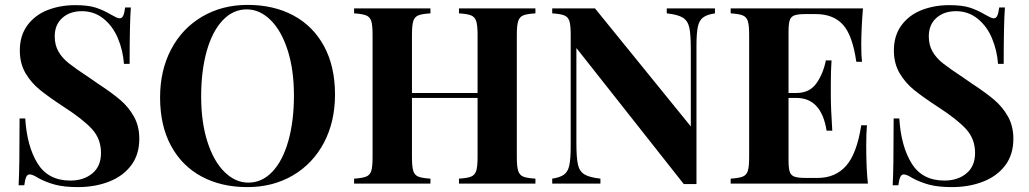

<svg xmlns="http://www.w3.org/2000/svg" viewBox="-20 -742 4157 776"><path d="M430.2 -682.1Q440.9 -675.8 449.5 -671.9Q458 -668 463.9 -668Q473.1 -668 478 -678.5Q482.9 -689 485.8 -711.9H508.8Q503.9 -645 503.9 -483.9H481Q477.1 -538.1 456.5 -587.2Q436 -636.2 398.4 -666.5Q360.8 -696.8 311 -696.8Q262.2 -696.8 231.7 -669.4Q201.2 -642.1 201.2 -595.2Q201.2 -560.1 216.1 -533.9Q231 -507.8 258.1 -486.3Q285.2 -464.8 340.8 -428.2L373 -405.8Q432.1 -367.2 466.1 -338.1Q500 -309.1 521.5 -270.5Q543 -231.9 543 -181.2Q543 -117.2 510 -73.5Q477.1 -29.8 420.4 -7.8Q363.8 14.2 294.9 14.2Q238.8 14.2 201.9 4.2Q165 -5.9 133.8 -22.9Q111.8 -37.1 100.1 -37.1Q90.8 -37.1 85.9 -26.6Q81.1 -16.1 78.1 6.8H55.2Q59.1 -56.2 59.1 -263.2H82Q88.9 -150.9 131.8 -81.5Q174.8 -12.2 264.2 -12.2Q317.9 -12.2 353 -41Q388.2 -69.8 388.2 -124Q388.2 -180.2 352.1 -220Q315.9 -259.8 237.8 -310.1Q178.2 -349.1 142.1 -378.2Q106 -407.2 83 -446.5Q60.1 -485.8 60.1 -538.1Q60.1 -598.1 90.6 -639.6Q121.1 -681.2 172.1 -701.2Q223.1 -721.2 284.2 -721.2Q335.9 -721.2 366.9 -711.2Q397.9 -701.2 430.2 -682.1Z M1334 -359.9Q1334 -250 1289.1 -165Q1244.1 -80.1 1163.6 -33Q1083 14.2 980 14.2Q874 14.2 794.4 -28.8Q714.8 -71.8 670.9 -153.3Q627 -234.9 627 -348.1Q627 -458 671.9 -543Q716.8 -627.9 797.4 -675Q877.9 -722.2 981 -722.2Q1086.9 -722.2 1166.5 -679.2Q1246.1 -636.2 1290 -554.7Q1334 -473.1 1334 -359.9ZM793 -352.1Q793 -248 818.4 -168.9Q843.8 -89.8 887.5 -46.9Q931.2 -3.9 983.9 -3.9Q1039.1 -3.9 1081.1 -48.3Q1123 -92.8 1145.5 -172.9Q1168 -252.9 1168 -356Q1168 -460 1142.6 -539.1Q1117.2 -618.2 1073.5 -661.1Q1029.8 -704.1 977.1 -704.1Q921.9 -704.1 879.9 -659.7Q837.9 -615.2 815.4 -535.2Q793 -455.1 793 -352.1Z M2068.8 -602.1V-106Q2068.8 -67.9 2074.5 -51Q2080.1 -34.2 2095 -28.1Q2109.9 -22 2144 -20V0H1835V-20Q1868.2 -22 1883.5 -28.1Q1898.9 -34.2 1904.5 -51Q1910.2 -67.9 1910.2 -106V-346.2H1645V-106Q1645 -67.9 1650.4 -51Q1655.8 -34.2 1670.9 -28.1Q1686 -22 1719.7 -20V0H1411.1V-20Q1443.8 -22 1459.5 -28.1Q1475.1 -34.2 1480.5 -51Q1485.8 -67.9 1485.8 -106V-602.1Q1485.8 -640.1 1480.5 -657Q1475.1 -673.8 1459.5 -679.9Q1443.8 -686 1411.1 -688V-708H1719.7V-688Q1686 -686 1670.9 -679.9Q1655.8 -673.8 1650.4 -657Q1645 -640.1 1645 -602.1V-366.2H1910.2V-602.1Q1910.2 -640.1 1904.5 -657Q1898.9 -673.8 1883.5 -679.9Q1868.2 -686 1835 -688V-708H2144V-688Q2109.9 -686 2095 -679.9Q2080.1 -673.8 2074.5 -657Q2068.8 -640.1 2068.8 -602.1Z M2869.6 -688Q2836.9 -683.1 2821.3 -671.1Q2805.7 -659.2 2800.3 -633.1Q2794.9 -606.9 2794.9 -556.2V2H2743.7L2309.6 -547.9V-164.1Q2309.6 -105 2315.7 -77.4Q2321.8 -49.8 2341.8 -37.4Q2361.8 -24.9 2406.7 -20V0H2211.9V-20Q2244.6 -24.9 2260.3 -36.9Q2275.9 -48.8 2281.2 -75Q2286.6 -101.1 2286.6 -151.9V-602.1Q2286.6 -640.1 2281.2 -657Q2275.9 -673.8 2260.3 -679.9Q2244.6 -686 2211.9 -688V-708H2384.8L2772 -231V-543.9Q2772 -603 2765.9 -630.6Q2759.8 -658.2 2739.7 -670.7Q2719.7 -683.1 2674.8 -688V-708H2869.6Z M3487.8 0H2933.1V-20Q2965.8 -22 2981.4 -28.1Q2997.1 -34.2 3002.4 -51Q3007.8 -67.9 3007.8 -106V-602.1Q3007.8 -640.1 3002.4 -657Q2997.1 -673.8 2981.4 -679.9Q2965.8 -686 2933.1 -688V-708H3467.8Q3460.9 -625 3460.9 -560.1Q3460.9 -516.1 3463.9 -492.2H3440.9Q3425.8 -599.1 3387 -642.1Q3348.1 -685.1 3276.9 -685.1H3235.8Q3205.1 -685.1 3190.9 -679.9Q3176.8 -674.8 3171.9 -660.4Q3167 -646 3167 -613.8V-366.2H3198.7Q3252 -366.2 3279.5 -405Q3307.1 -443.8 3317.9 -498H3340.8Q3337.9 -456.1 3337.9 -403.8V-356Q3337.9 -305.2 3343.8 -213.9H3320.8Q3299.8 -346.2 3198.7 -346.2H3167V-94.2Q3167 -62 3171.9 -47.6Q3176.8 -33.2 3190.9 -28.1Q3205.1 -22.9 3235.8 -22.9H3285.2Q3356 -22.9 3399.4 -71.5Q3442.9 -120.1 3460.9 -235.8H3483.9Q3481 -203.1 3481 -151.9Q3481 -60.1 3487.8 0Z M3962.9 -682.1Q3973.6 -675.8 3982.2 -671.9Q3990.7 -668 3996.6 -668Q4005.9 -668 4010.7 -678.5Q4015.6 -689 4018.6 -711.9H4041.5Q4036.6 -645 4036.6 -483.9H4013.7Q4009.8 -538.1 3989.3 -587.2Q3968.8 -636.2 3931.2 -666.5Q3893.6 -696.8 3843.8 -696.8Q3794.9 -696.8 3764.4 -669.4Q3733.9 -642.1 3733.9 -595.2Q3733.9 -560.1 3748.8 -533.9Q3763.7 -507.8 3790.8 -486.3Q3817.9 -464.8 3873.5 -428.2L3905.8 -405.8Q3964.8 -367.2 3998.8 -338.1Q4032.7 -309.1 4054.2 -270.5Q4075.7 -231.9 4075.7 -181.2Q4075.7 -117.2 4042.7 -73.5Q4009.8 -29.8 3953.1 -7.8Q3896.5 14.2 3827.6 14.2Q3771.5 14.2 3734.6 4.2Q3697.8 -5.9 3666.5 -22.9Q3644.5 -37.1 3632.8 -37.1Q3623.5 -37.1 3618.7 -26.6Q3613.8 -16.1 3610.8 6.8H3587.9Q3591.8 -56.2 3591.8 -263.2H3614.7Q3621.6 -150.9 3664.6 -81.5Q3707.5 -12.2 3796.9 -12.2Q3850.6 -12.2 3885.7 -41Q3920.9 -69.8 3920.9 -124Q3920.9 -180.2 3884.8 -220Q3848.6 -259.8 3770.5 -310.1Q3710.9 -349.1 3674.8 -378.2Q3638.7 -407.2 3615.7 -446.5Q3592.8 -485.8 3592.8 -538.1Q3592.8 -598.1 3623.3 -639.6Q3653.8 -681.2 3704.8 -701.2Q3755.9 -721.2 3816.9 -721.2Q3868.7 -721.2 3899.7 -711.2Q3930.7 -701.2 3962.9 -682.1Z"/></svg>

Font: Neothic
Style: Regular
Weight: 400
Designer: Vasily Draigo aka Daymarius
Foundry: Vasily Draigo aka Daymarius
Version: Version 1.00 May 8, 2019, initial release